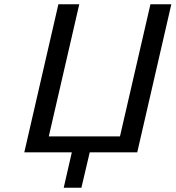

<svg xmlns="http://www.w3.org/2000/svg" viewBox="-20 -715 824 901"><path d="M94 0 254 -695H352L209 -75H543L686 -695H784L624 0H401L362 166H279L317 0Z"/></svg>

Font: Coval
Style: Book Italic
Weight: 350
Foundry: Context Ltd
Version: Version 001.000